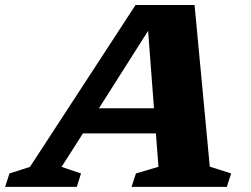

<svg xmlns="http://www.w3.org/2000/svg" viewBox="-84 -730 980 750"><path d="M735.5 -79 819 -52.5 802 0H430L447 -52.5L535 -78.5L525 -209H240L156.5 -78L232.5 -52.5L216 0H-64L-47 -52.5L33 -78L445.5 -710.5H676ZM302.5 -307H517.5L494.5 -609.5Z"/></svg>

Font: Newsreader 6pt
Style: Bold Italic
Weight: 700
Italic angle: -17°
Designer: Hugues Gentile
Foundry: Production Type
Version: Version 1.003; ttfautohint (v1.8.3)